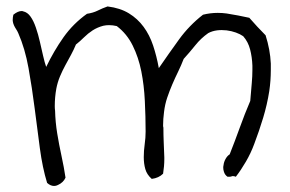

<svg xmlns="http://www.w3.org/2000/svg" viewBox="-20 -540 923 611"><path d="M825.2 -427.7Q839.8 -381.8 841.8 -337.9V-317.4Q841.8 -283.2 836.9 -250Q830.1 -207 817.4 -165Q804.7 -123 789.1 -82Q778.3 -52.7 762.7 -25.9Q747.1 1 730.5 22.5Q725.6 20.5 722.7 20.5H718.8Q715.8 22.5 710 22.5H704.1Q695.3 16.6 692.4 5.9Q690.4 0 690.4 -6.8Q690.4 -10.7 691.4 -14.6Q692.4 -24.4 697.8 -34.2Q703.1 -43.9 710.9 -48.8Q727.5 -90.8 743.2 -134.3Q758.8 -177.7 776.4 -218.8Q778.3 -246.1 781.2 -275.4Q783.2 -296.9 783.2 -317.4V-331.1Q782.2 -358.4 775.9 -382.8Q769.5 -407.2 753.9 -424.8Q744.1 -431.6 730.5 -436.5Q716.8 -441.4 701.2 -443.4Q693.4 -444.3 685.5 -444.3Q677.7 -444.3 670.9 -443.4Q655.3 -441.4 642.6 -434.6Q619.1 -418 601.6 -396Q584 -374 564.5 -352.5Q556.6 -332 546.9 -312Q537.1 -292 528.3 -271.5Q519.5 -251 512.2 -229.5Q504.9 -208 502 -183.6Q499 -161.1 499 -140.6Q499 -136.7 500 -133.8Q500 -110.4 501 -86.9Q502 -63.5 502.9 -39.1V-33.2Q502.9 -11.7 499 12.7Q485.4 26.4 462.9 29.3Q447.3 15.6 442.4 -2Q437.5 -19.5 437.5 -40Q437.5 -59.6 440.4 -80.6Q443.4 -101.6 443.4 -121.1Q443.4 -168.9 440.9 -218.8Q438.5 -268.6 429.7 -313Q420.9 -357.4 402.3 -395Q383.8 -432.6 351.6 -457Q338.9 -460 327.1 -460Q317.4 -460 308.6 -458Q290 -453.1 274.9 -443.4Q259.8 -433.6 247.1 -420.9Q234.4 -408.2 221.7 -398.4Q214.8 -381.8 206.1 -365.7Q197.3 -349.6 188 -332.5Q178.7 -315.4 170.9 -296.9Q163.1 -278.3 159.2 -257.8Q154.3 -230.5 154.3 -202.1Q154.3 -194.3 155.3 -187.5Q156.2 -151.4 162.1 -115.2Q168 -79.1 175.8 -43.5Q183.6 -7.8 188.5 25.4Q181.6 41 164.1 48.8Q158.2 51.8 152.3 51.8Q140.6 51.8 129.9 42Q115.2 -5.9 106.9 -67.9Q98.6 -129.9 90.3 -195.3Q82 -260.7 70.8 -323.2Q59.6 -385.7 38.1 -434.6Q35.2 -441.4 31.2 -447.3Q27.3 -453.1 24.4 -459.5Q21.5 -465.8 20.5 -473.6V-477.5Q20.5 -484.4 22.5 -493.2Q37.1 -504.9 48.8 -504.9Q51.8 -504.9 53.7 -503.9Q67.4 -501 77.1 -487.3Q86.9 -473.6 94.2 -452.1Q101.6 -430.7 106.9 -407.2Q112.3 -383.8 117.2 -362.3Q122.1 -340.8 127 -327.1Q151.4 -377.9 182.1 -421.4Q212.9 -464.8 256.8 -496.1Q276.4 -499 291 -506.3Q305.7 -513.7 322.3 -519.5Q362.3 -514.6 390.1 -497.6Q418 -480.5 437 -454.6Q456.1 -428.7 467.3 -395Q478.5 -361.3 485.4 -323.2Q517.6 -370.1 549.8 -414.6Q582 -459 626 -493.2Q649.4 -499 672.9 -499Q687.5 -499 701.2 -497.1Q738.3 -491.2 773.4 -483.4Q786.1 -468.8 798.8 -455.1Q811.5 -441.4 825.2 -427.7Z"/></svg>

Font: Crafty Girls
Style: Regular
Weight: 400
Designer: Crystal Kluge
Foundry: Font Diner, Inc DBA Tart Workshop
Version: Version 1.001